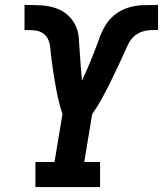

<svg xmlns="http://www.w3.org/2000/svg" viewBox="-20 -755 658 775"><path d="M123 0V-101H200L232 -294Q227 -310 222.5 -326.5Q218 -343 214 -360Q210 -377 207 -394Q204 -411 201 -428Q198 -445 195.5 -462Q193 -479 190.5 -496.5Q188 -514 186 -531Q184 -548 182.5 -565.5Q181 -583 173 -598.5Q165 -614 150.5 -622.5Q136 -631 118 -632.5Q100 -634 82 -634Q82 -634 81.5 -634Q81 -634 81 -634H79V-735H81Q82 -735 82.5 -735Q83 -735 83 -735H85Q85 -735 85.5 -735Q86 -735 86 -735Q115 -735 144.5 -733.5Q174 -732 201 -723.5Q228 -715 249.5 -697.5Q271 -680 283.5 -655Q296 -630 298 -601.5Q300 -573 302 -544Q304 -515 306 -486.5Q308 -458 311 -429Q324 -457 335.5 -484.5Q347 -512 358 -539.5Q369 -567 379 -595.5Q389 -624 404 -650Q419 -676 443.5 -695.5Q468 -715 497 -724Q526 -733 554.5 -734Q583 -735 612 -735Q612 -735 612 -735Q612 -735 613 -735H614Q615 -735 616 -735Q617 -735 618 -735V-634H617Q603 -634 589 -633.5Q575 -633 561 -629.5Q547 -626 534 -618Q521 -610 511.5 -598.5Q502 -587 496 -573.5Q490 -560 484 -547Q469 -514 454 -482Q439 -450 423 -418Q407 -386 390 -355Q373 -324 352 -294L320 -101H384V0Z"/></svg>

Font: Iosevka Slab Extended Oblique
Style: Bold
Weight: 700
Width: 7
Italic angle: -9°
Monospace: yes
Designer: Belleve Invis
Foundry: Belleve Invis
Version: Version 11.1.1; ttfautohint (v1.8.3)